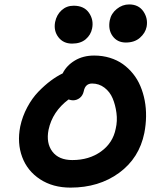

<svg xmlns="http://www.w3.org/2000/svg" viewBox="-20 -918 705 871"><path d="M550.8 -725.1Q512.2 -725.1 491 -754.2Q469.7 -783.2 478 -826.2Q484.4 -856.9 509.8 -877.4Q535.2 -897.9 565.9 -897.9Q608.9 -897.9 630.6 -866Q652.3 -834 645 -795.9Q639.2 -768.1 614.7 -746.6Q590.3 -725.1 550.8 -725.1ZM307.1 -720.2Q267.1 -720.2 244.9 -749.3Q222.7 -778.3 230 -817.9Q236.8 -851.1 259.5 -871.6Q282.2 -892.1 314 -892.1Q361.3 -892.1 383.5 -860.1Q405.8 -828.1 397.9 -789.1Q392.1 -759.8 368.9 -740Q345.7 -720.2 307.1 -720.2ZM299.8 -66.9Q219.7 -66.9 161.9 -104.7Q104 -142.6 80.6 -205.8Q57.1 -269 71.8 -344.2Q81.5 -390.1 103.8 -431.6Q126 -473.1 154.5 -502.4Q183.1 -531.7 210.4 -552Q237.8 -572.3 264.2 -585Q281.7 -620.6 319.3 -643.3Q356.9 -666 407.2 -666Q444.8 -666 478.3 -655.8Q511.7 -645.5 537.4 -627.2Q563 -608.9 583.5 -583.5Q604 -558.1 616.9 -527.3Q629.9 -496.6 636.5 -461.9Q643.1 -427.2 642.6 -389.9Q642.1 -352.5 634.8 -314.9Q611.8 -200.7 520.3 -133.8Q428.7 -66.9 299.8 -66.9ZM200.2 -329.1Q188.5 -269 217.5 -230.5Q246.6 -191.9 308.1 -191.9Q384.3 -191.9 438.2 -230.7Q492.2 -269.5 504.9 -334Q513.2 -369.1 508.3 -405.8Q503.4 -442.4 491 -471.9Q478.5 -501.5 453.9 -520.3Q429.2 -539.1 397.9 -539.1Q366.7 -539.1 359.9 -503.9Q355.5 -484.4 341.8 -473.6Q328.1 -462.9 311 -462.9Q302.7 -462.9 291 -466.8Q217.8 -412.1 200.2 -329.1Z"/></svg>

Font: Shantell Sans Irregular Bouncy
Style: Italic
Weight: 600
Italic angle: -11.31°
Designer: Stephen Nixon, Anya Danilova, Shantell Martin
Foundry: Arrow Type
Version: Version 1.006;[9816181b4]